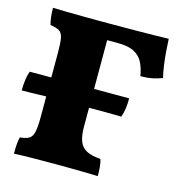

<svg xmlns="http://www.w3.org/2000/svg" viewBox="-112 -772 821 867"><g transform="rotate(15 298.5 -338.0)"><path d="M30 3Q30 -24 31.5 -42.5Q33 -61 37 -75Q64 -77 78.5 -85.5Q93 -94 98.5 -117.5Q104 -141 104 -187V-491Q104 -536 99.5 -558Q95 -580 81 -588.5Q67 -597 39 -601Q35 -616 32.5 -635.5Q30 -655 30 -679Q54 -678 89.5 -677.5Q125 -677 165 -676.5Q205 -676 241.5 -676Q278 -676 304 -676V-197Q304 -154 314 -128.5Q324 -103 347.5 -90.5Q371 -78 413 -75Q419 -59 420.5 -37.5Q422 -16 422 3Q403 2 370 1.5Q337 1 300.5 0.5Q264 0 232 0Q178 0 121.5 0.5Q65 1 30 3ZM491 -483Q485 -519 471.5 -545.5Q458 -572 430.5 -586.5Q403 -601 353 -601H260L294 -676Q369 -676 420 -676.5Q471 -677 507 -677.5Q543 -678 571 -679Q572 -654 574.5 -621Q577 -588 581.5 -556.5Q586 -525 592 -501Q573 -494 549.5 -488.5Q526 -483 491 -483ZM-10 -282Q-10 -311 -6.5 -334Q-3 -357 3 -373H141H263H468Q468 -347 465 -325Q462 -303 455 -284Q414 -285 385.5 -285Q357 -285 328.5 -285Q300 -285 257 -285L137 -284Q105 -285 69.5 -283.5Q34 -282 -10 -282Z"/></g></svg>

Font: Vollkorn Black
Style: Regular
Weight: 900
Designer: Friedrich Althausen
Foundry: Friedrich Althausen
Version: Version 5.000